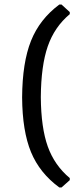

<svg xmlns="http://www.w3.org/2000/svg" viewBox="-20 -682 331 842"><path d="M250 -662 286 -629V-620Q219 -564 189.5 -479Q160 -394 159 -256Q160 -122 189.5 -39.5Q219 43 286 99V108L250 140H240Q154 77 116 -15Q78 -107 77 -255Q78 -408 116 -503Q154 -598 240 -662Z"/></svg>

Font: Alegreya Sans SC Medium
Style: Regular
Weight: 500
Designer: Juan Pablo del Peral
Foundry: Huerta Tipografica
Version: Version 2.001;PS 002.001;hotconv 1.0.88;makeotf.lib2.5.64775